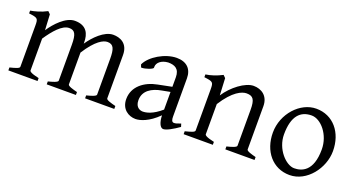

<svg xmlns="http://www.w3.org/2000/svg" viewBox="-39 -876 2391 1298"><g transform="rotate(20 1157.0 -227.0)"><path d="M720 -51V-362C720 -448 659 -469 612 -469C548 -469 481 -399 444 -344V-353C444 -413 422 -469 336 -469C271 -469 203 -395 167 -340L161 -452L144 -469C101 -446 57 -435 27 -430V-410C91 -402 95 -399 95 -347V-51C95 -39 70 -32 27 -21V0H237V-21C176 -34 168 -45 168 -51V-280C213 -347 266 -410 316 -410C357 -410 371 -386 371 -309V-51C371 -39 331 -28 303 -21V0H513V-21C481 -29 444 -39 444 -51V-280C511 -385 562 -410 592 -410C636 -410 647 -379 647 -309V-51C647 -39 607 -28 579 -21V0H789V-21C754 -30 720 -39 720 -51Z M922 -112C922 -181 980 -215 1049 -227L1107 -238V-111C1046 -58 1001 -49 975 -49C962 -49 922 -55 922 -112ZM1255 -40 1248 -62C1220 -51 1210 -49 1200 -49C1184 -49 1180 -66 1180 -87V-362C1180 -430 1140 -469 1069 -469C986 -469 885 -409 856 -345L863 -326C865 -325 867 -325 870 -325C891 -325 946 -342 946 -354V-360C946 -390 976 -417 1025 -420C1071 -420 1107 -405 1107 -343V-275L1007 -255C918 -238 842 -182 842 -91C842 -18 896 15 946 15C978 15 1039 -2 1107 -70C1108 -22 1123 15 1146 15C1168 15 1211 -9 1255 -40Z M1730 -51V-362C1730 -436 1678 -469 1622 -469C1562 -469 1475 -403 1428 -330L1422 -452L1405 -469C1362 -447 1324 -435 1288 -430V-410C1351 -402 1356 -400 1356 -347V-51C1356 -39 1331 -32 1288 -21V0H1498V-21C1437 -34 1429 -45 1429 -51V-268C1500 -380 1561 -405 1594 -405C1642 -405 1657 -383 1657 -309V-51C1657 -39 1617 -28 1588 -21V0H1798V-21C1767 -29 1730 -39 1730 -51Z M2068 -39C2009 -39 1926 -125 1926 -231C1926 -364 1979 -415 2059 -415C2126 -415 2201 -328 2201 -222C2201 -63 2121 -39 2068 -39ZM2073 -469C1958 -469 1851 -353 1851 -217C1851 -84 1932 15 2054 15C2179 15 2276 -115 2276 -237C2276 -371 2195 -469 2073 -469Z"/></g></svg>

Font: Temporarium
Style: Regular
Weight: 400
Version: Version 1.1